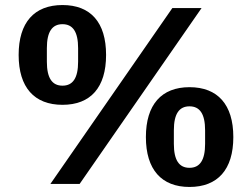

<svg xmlns="http://www.w3.org/2000/svg" viewBox="-20 -730 1000 762"><path d="M228 -314C340 -314 401 -383 401 -512C401 -641 340 -710 228 -710C116 -710 54 -641 54 -512C54 -383 116 -314 228 -314ZM296 0 780 -698H664L180 0ZM228 -390C187 -390 166 -420 166 -485V-539C166 -604 187 -634 228 -634C269 -634 290 -604 290 -539V-485C290 -420 269 -390 228 -390ZM732 12C844 12 906 -57 906 -186C906 -315 844 -384 732 -384C621 -384 559 -315 559 -186C559 -57 621 12 732 12ZM732 -64C691 -64 670 -94 670 -159V-213C670 -278 691 -308 732 -308C773 -308 794 -278 794 -213V-159C794 -94 773 -64 732 -64Z"/></svg>

Font: Braiins Sans SemiBold
Style: Regular
Weight: 600
Designer: Mike Abbink, Paul van der Laan, Pieter van Rosmalen, Jiri Chlebus, Lubos Buracinsky
Foundry: Bold Monday, Sudetype
Version: Version 1.000;hotconv 1.0.109;makeotfexe 2.5.65596